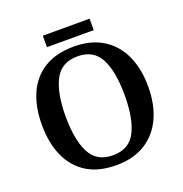

<svg xmlns="http://www.w3.org/2000/svg" viewBox="-149 -978 1068 1119"><g transform="rotate(-20 385.0 -418.0)"><path d="M385 10Q274 10 201 -36Q128 -82 91.5 -165Q55 -248 55 -359Q55 -470 91.5 -552Q128 -634 201.5 -679.5Q275 -725 386 -725Q491 -725 564.5 -679.5Q638 -634 676 -551.5Q714 -469 714 -358Q714 -247 676 -164.5Q638 -82 564.5 -36Q491 10 385 10ZM385 -51Q486 -51 527 -132Q568 -213 568 -358Q568 -503 527 -583.5Q486 -664 386 -664Q286 -664 244 -583.5Q202 -503 202 -358Q202 -213 243.5 -132Q285 -51 385 -51ZM238 -775V-846H528V-775Z"/></g></svg>

Font: Noto Serif Toto SemiBold
Style: Regular
Weight: 600
Designer: Monotype Design Team
Foundry: Monotype Imaging Inc.
Version: Version 2.001; ttfautohint (v1.8.4.7-5d5b)